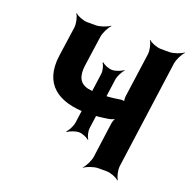

<svg xmlns="http://www.w3.org/2000/svg" viewBox="-134 -867 1011 1023"><g transform="rotate(20 372.0 -355.5)"><path d="M404 -186 444 -477C447 -496 463 -526 474 -536L472 -539C461 -529 429 -517 410 -517C390 -517 362 -529 353 -539L349 -536C358 -526 366 -496 363 -477L323 -186C320 -166 304 -136 293 -126L296 -123C307 -133 339 -145 359 -145C378 -145 406 -133 415 -123L418 -126C409 -136 401 -166 404 -186ZM382 -374C360 -374 342 -376 326 -379C275 -390 258 -428 267 -492L291 -661C294 -685 313 -722 327 -735L325 -737C310 -725 271 -711 247 -711H200C176 -711 141 -725 130 -737L128 -735C138 -722 147 -685 144 -661L120 -492C97 -325 199 -255 366 -255C406 -255 446 -260 484 -266C495 -268 514 -275 521 -281L519 -284C512 -277 506 -260 504 -249L477 -50C474 -26 455 11 441 24L442 26C457 14 496 0 520 0H567C591 0 626 14 637 26L640 24C630 11 621 -26 624 -50L708 -661C711 -685 730 -722 744 -735L742 -737C727 -725 688 -711 664 -711H617C593 -711 558 -725 547 -737L545 -735C555 -722 564 -685 561 -661L526 -409C525 -400 526 -382 530 -377L533 -380C529 -385 513 -386 504 -384C467 -377 424 -374 382 -374Z"/></g></svg>

Font: Asimov
Style: EdgeIt
Weight: 500
Designer: Google
Version: Version 2.000980: 2014